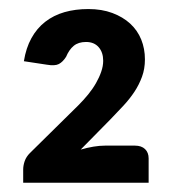

<svg xmlns="http://www.w3.org/2000/svg" viewBox="-20 -844 374 414"><path d="M271 -530Q285 -530 292.8 -522.5Q300.5 -515 300.5 -502.5V-450H30V-478.5Q30 -487 33.2 -496.5Q36.5 -506 44.5 -514L149 -617Q160 -628 170 -640.2Q180 -652.5 187 -664.8Q194 -677 198.2 -689.2Q202.5 -701.5 202.5 -713Q202.5 -731 192.8 -742.2Q183 -753.5 165.5 -753.5Q149 -753.5 139 -745.2Q129 -737 122.5 -721.5Q115.5 -710.5 107 -706Q98.5 -701.5 81 -704.5L31.5 -712Q36 -740.5 47.8 -761.8Q59.5 -783 77.5 -797Q95.5 -811 119 -817.8Q142.5 -824.5 170.5 -824.5Q199.5 -824.5 222.2 -816Q245 -807.5 260.8 -793Q276.5 -778.5 284.5 -758.8Q292.5 -739 292.5 -716Q292.5 -695.5 286.2 -678.5Q280 -661.5 269.8 -646Q259.5 -630.5 246 -616Q232.5 -601.5 218 -586.5L154 -521.5Q168 -525.5 181.5 -527.8Q195 -530 206.5 -530Z"/></svg>

Font: Lato 2
Style: Bold
Weight: 700
Designer: Lukasz Dziedzic with Adam Twardoch and Botio Nikoltchev
Foundry: tyPoland Lukasz Dziedzic
Version: Version 2.015; 2015-08-06; http://www.latofonts.com/